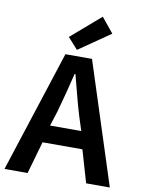

<svg xmlns="http://www.w3.org/2000/svg" viewBox="-96 -918 733 982"><g transform="rotate(10 270.5 -427.0)"><path d="M421 0 372 -168H165L117 0H-3L202 -632H340L544 0ZM188 -259H350L326 -334Q311 -383 297.5 -436Q284 -489 270 -541H266Q253 -488 239.5 -435.5Q226 -383 212 -334ZM256 -664 204 -722 357 -854 420 -777Z"/></g></svg>

Font: Narnoor SemiBold
Style: Regular
Weight: 600
Designer: S. Sridhar Murthy
Foundry: SIL International
Version: Version 3.000